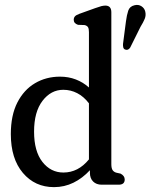

<svg xmlns="http://www.w3.org/2000/svg" viewBox="-20 -759 618 789"><path d="M24.5 -208Q24.5 -285 51.2 -337.5Q78 -390 123.8 -417Q169.5 -444 226.5 -444Q261.5 -444 291.5 -432.5Q321.5 -421 345.5 -399.5V-627Q345.5 -641.5 341.5 -647.5Q337.5 -653.5 328 -656L300.5 -657Q283 -663 283 -677.5Q283 -686 288 -691.8Q293 -697.5 307 -702.5L371 -725.5Q387.5 -731.5 396.5 -733.8Q405.5 -736 413 -736Q437.5 -736 437.5 -708.5V-84.5Q437.5 -68 442.5 -60.2Q447.5 -52.5 457.5 -49.5L475.5 -45.5Q492.5 -36.5 492.5 -21.5Q492.5 0 467.5 0H398Q376 0 362.8 -13Q349.5 -26 349.5 -49V-59.5Q319 -26.5 281.8 -8.2Q244.5 10 202 10Q123.5 10 74 -48.5Q24.5 -107 24.5 -208ZM120 -218Q120 -137.5 154.2 -93.8Q188.5 -50 240.5 -50Q301.5 -50 345.5 -104V-334.5Q324 -362.5 297.2 -376.2Q270.5 -390 240 -390Q189.5 -390 154.8 -344.8Q120 -299.5 120 -218ZM497.5 -670.5Q501 -697.5 507 -715.2Q513 -733 533 -737.5Q549 -741.5 561.5 -733.2Q574 -725 577 -711Q580.5 -696 574.8 -681.8Q569 -667.5 557.5 -649L515 -563.5Q506.5 -550.5 494 -555.5Q488 -558 486.5 -564.5Q485 -571 485.5 -578.5Z"/></svg>

Font: Fraunces 144pt S100
Style: Regular
Weight: 400
Version: Version 1.000; ttfautohint (v1.8.3)